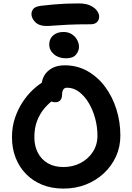

<svg xmlns="http://www.w3.org/2000/svg" viewBox="-20 -1093 773 1123"><path d="M351 10Q283 10 228 -12Q173 -34 133 -74.5Q93 -115 71.5 -170Q50 -225 50 -290Q50 -352 68 -404.5Q86 -457 114 -498.5Q142 -540 173.5 -569Q205 -598 232 -613.5Q259 -629 275 -629Q293 -629 305 -624Q317 -619 328 -602Q347 -576 337.5 -555Q328 -534 305 -518Q267 -492 239.5 -459Q212 -426 196.5 -385Q181 -344 181 -290Q181 -239 201.5 -199.5Q222 -160 260 -138Q298 -116 351 -116Q406 -116 451 -139.5Q496 -163 523 -204.5Q550 -246 550 -300Q550 -350 537 -399Q524 -448 500 -489Q476 -530 443.5 -555Q411 -580 372 -580Q357 -580 350 -569Q343 -558 343 -539Q343 -518 332.5 -506.5Q322 -495 304 -495Q284 -495 265.5 -506.5Q247 -518 235.5 -540.5Q224 -563 224 -596Q224 -626 239.5 -652Q255 -678 285 -694.5Q315 -711 358 -711Q432 -711 492 -677Q552 -643 595 -585Q638 -527 661 -453.5Q684 -380 684 -300Q684 -234 658.5 -178Q633 -122 587.5 -79.5Q542 -37 482 -13.5Q422 10 351 10ZM251 -941Q209 -941 186.5 -963.5Q164 -986 164 -1011Q164 -1026 174 -1040Q184 -1054 218 -1059Q259 -1064 295 -1067Q331 -1070 366 -1071.5Q401 -1073 440 -1073Q484 -1073 510.5 -1059.5Q537 -1046 548.5 -1028.5Q560 -1011 560 -997Q560 -976 547 -963.5Q534 -951 511 -951Q429 -951 378.5 -948.5Q328 -946 298.5 -943.5Q269 -941 251 -941ZM366 -752Q323 -752 295.5 -775.5Q268 -799 268 -833Q268 -866 291 -886Q314 -906 351 -906Q380 -906 400.5 -892.5Q421 -879 431.5 -859Q442 -839 442 -819Q442 -795 424.5 -773.5Q407 -752 366 -752Z"/></svg>

Font: Shantell Sans SemiBold
Style: Regular
Weight: 600
Designer: Stephen Nixon, Anya Danilova, Shantell Martin
Foundry: Arrow Type
Version: Version 1.011;[c5ecc13dd]